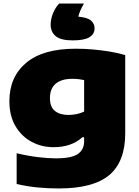

<svg xmlns="http://www.w3.org/2000/svg" viewBox="-20 -834 785 1084"><path d="M312 230Q252 230 193.8 224.5Q135.5 219 74 205V31Q135.5 46 193.5 53Q251.5 60 294 60Q385 60 420 35.2Q455 10.5 455 -36V-59H445Q383 -3 282 -3Q215 -3 158.2 -33.5Q101.5 -64 67.2 -122Q33 -180 33 -263Q33 -399.5 127.5 -479.2Q222 -559 408 -559Q454 -559 504 -554.8Q554 -550.5 601.5 -542.5Q649 -534.5 687 -523V-82Q687 79 596.8 154.5Q506.5 230 312 230ZM367 -185Q389.5 -185 412.5 -189.8Q435.5 -194.5 455 -204V-382Q441.5 -385 424.5 -387Q407.5 -389 388 -389Q326.5 -389 294.2 -361.2Q262 -333.5 262 -281Q262 -229.5 290.5 -207.2Q319 -185 367 -185ZM390 -606Q324 -606 295 -629.5Q266 -653 266 -695Q266 -726 279.2 -758.8Q292.5 -791.5 314 -814H454Q428.5 -770 422 -740Q473 -735.5 493.5 -718.2Q514 -701 514 -674Q514 -642 485 -624Q456 -606 390 -606Z"/></svg>

Font: Encode Sans Expanded Black
Style: Regular
Weight: 900
Width: 7
Designer: Multiple Designers
Foundry: Impallari Type
Version: Version 3.000; ttfautohint (v1.8.3) -l 8 -r 50 -G 200 -x 14 